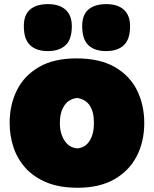

<svg xmlns="http://www.w3.org/2000/svg" viewBox="-20 -886 739 924"><path d="M353.5 17.6Q267.1 17.6 205.1 -7.8Q143.1 -33.2 103.5 -76.9Q64 -120.6 45.2 -176.5Q26.4 -232.4 26.4 -293.9Q26.4 -381.8 61.5 -452.1Q96.7 -522.5 168 -563.7Q239.3 -605 348.1 -605Q460 -605 532.2 -563.5Q604.5 -522 639.4 -451.4Q674.3 -380.9 674.3 -293.9Q674.3 -204.1 637.7 -133.8Q601.1 -63.5 529.8 -22.9Q458.5 17.6 353.5 17.6ZM352.1 -171.9Q390.6 -175.3 411.4 -208.5Q432.1 -241.7 432.1 -293.9Q432.1 -401.4 352.1 -414.6Q311.5 -410.2 289.8 -378.2Q268.1 -346.2 268.1 -293.9Q268.1 -244.1 290.3 -209.7Q312.5 -175.3 352.1 -171.9ZM210 -640.1Q155.3 -640.1 125 -668.5Q94.7 -696.8 94.7 -760.3Q94.7 -814.9 125.2 -840.6Q155.8 -866.2 210.9 -866.2Q265.6 -866.2 295.7 -839.1Q325.7 -812 325.7 -759.8Q325.7 -696.3 295.4 -668.2Q265.1 -640.1 210 -640.1ZM490.2 -640.1Q435.5 -640.1 405.5 -668.5Q375.5 -696.8 375.5 -760.3Q375.5 -814.9 406 -840.6Q436.5 -866.2 491.7 -866.2Q546.4 -866.2 576.2 -839.1Q606 -812 606 -759.8Q606 -696.3 575.7 -668.2Q545.4 -640.1 490.2 -640.1Z"/></svg>

Font: Pinar-DS1-FD Black
Style: Regular
Weight: 900
Designer: Amin Abedi
Version: Version 2.000